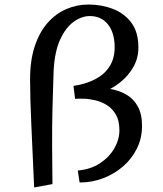

<svg xmlns="http://www.w3.org/2000/svg" viewBox="-20 -816 721 849"><path d="M131 13Q124 -148 118.5 -265.5Q113 -383 113 -465Q113 -550 134 -612.5Q155 -675 191 -715.5Q227 -756 273.5 -776Q320 -796 371 -796Q429 -796 479.5 -776.5Q530 -757 561 -715.5Q592 -674 592 -606Q592 -560 570.5 -521Q549 -482 511 -451.5Q473 -421 422 -402.5Q371 -384 312 -379L305 -436Q363 -445 403.5 -467Q444 -489 465.5 -524Q487 -559 487 -606Q487 -671 457.5 -708Q428 -745 377 -745Q341 -745 305.5 -719.5Q270 -694 245.5 -640Q221 -586 217 -500Q214 -422 212 -335.5Q210 -249 210.5 -163.5Q211 -78 212 -2ZM332 -9 324 -62Q381 -67 422 -94Q463 -121 485.5 -160Q508 -199 508 -240Q508 -282 492.5 -309Q477 -336 453 -351Q429 -366 401.5 -372.5Q374 -379 350 -379.5Q326 -380 312 -379L318 -417Q350 -424 388.5 -426.5Q427 -429 465.5 -423Q504 -417 536.5 -399Q569 -381 588.5 -347Q608 -313 608 -259Q608 -205 585.5 -159.5Q563 -114 524.5 -80.5Q486 -47 436.5 -28Q387 -9 332 -9Z"/></svg>

Font: Marhey Light
Style: Regular
Weight: 300
Designer: Nur Syamsi & Bustanul Arifin
Foundry: Namelatype
Version: Version 1.000